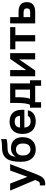

<svg xmlns="http://www.w3.org/2000/svg" viewBox="1524 -2289 977 4065"><g transform="rotate(-90 2012.5 -256.5)"><path d="M150 212Q135 212 120 209V97Q135 100 150 100Q180 100 196.5 77.5Q213 55 234 0L10 -530H158L302 -164L434 -530H570L366 0Q344 56 324.5 96.5Q305 137 281 162.5Q257 188 226 200Q195 212 150 212Z M880 12Q824 12 776.5 -7Q729 -26 694 -64.5Q659 -103 639.5 -159.5Q620 -216 620 -291V-314Q620 -404 633.5 -474Q647 -544 678.5 -593Q710 -642 762.5 -669.5Q815 -697 894 -701Q925 -702 955 -703Q985 -704 1012 -706Q1039 -708 1061 -712.5Q1083 -717 1100 -725V-608Q1084 -599 1040.5 -593Q997 -587 909 -586Q864 -585 831.5 -575.5Q799 -566 777.5 -545.5Q756 -525 743.5 -492Q731 -459 726 -411Q749 -456 795 -484Q841 -512 915 -512Q965 -512 1006 -496.5Q1047 -481 1077 -451Q1107 -421 1123.5 -377Q1140 -333 1140 -275V-256Q1140 -193 1120.5 -143Q1101 -93 1066 -58.5Q1031 -24 983.5 -6Q936 12 880 12ZM880 -100Q940 -100 973 -139.5Q1006 -179 1006 -252V-272Q1006 -335 972 -371Q938 -407 880 -407Q823 -407 788.5 -371Q754 -335 754 -272V-254Q754 -218 763.5 -189Q773 -160 790 -140.5Q807 -121 830 -110.5Q853 -100 880 -100Z M1475 12Q1421 12 1372.5 -4.5Q1324 -21 1288 -54.5Q1252 -88 1231 -139.5Q1210 -191 1210 -260V-280Q1210 -346 1230 -395Q1250 -444 1285 -476.5Q1320 -509 1366 -525.5Q1412 -542 1465 -542Q1590 -542 1655 -476Q1720 -410 1720 -285V-229H1345Q1346 -194 1357 -168.5Q1368 -143 1386 -127Q1404 -111 1427.5 -103.5Q1451 -96 1475 -96Q1526 -96 1552 -111Q1578 -126 1589 -155H1710Q1694 -72 1631 -30Q1568 12 1475 12ZM1470 -434Q1447 -434 1424.5 -428Q1402 -422 1385 -409Q1368 -396 1357 -374Q1346 -352 1345 -321H1592Q1591 -354 1581.5 -376Q1572 -398 1555.5 -411Q1539 -424 1517 -429Q1495 -434 1470 -434Z M1765 -110H1825Q1835 -125 1843 -153.5Q1851 -182 1855.5 -217.5Q1860 -253 1862.5 -292.5Q1865 -332 1865 -370V-530H2280V-110H2345V125H2229V0H1881V125H1765ZM2148 -110V-420H1986V-350Q1986 -315 1984 -281Q1982 -247 1978.5 -215.5Q1975 -184 1969 -157Q1963 -130 1954 -110Z M2430 -530H2562V-190L2798 -530H2920V0H2788V-340L2552 0H2430Z M3169 -420H3000V-530H3470V-420H3301V0H3169Z M3550 -530H3682V-352H3795Q4000 -352 4000 -176Q4000 -137 3988.5 -104.5Q3977 -72 3952 -49Q3927 -26 3888 -13Q3849 0 3795 0H3550ZM3780 -106Q3828 -106 3848 -123.5Q3868 -141 3868 -176Q3868 -211 3847.5 -228.5Q3827 -246 3780 -246H3682V-106Z"/></g></svg>

Font: Golos Text DemiBold
Style: Regular
Weight: 600
Designer: A.Korolkova, Vitaly Kuzmin
Foundry: ParaType Ltd
Version: Version 2.002